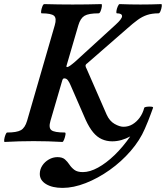

<svg xmlns="http://www.w3.org/2000/svg" viewBox="-31 -688 809 936"><path d="M-8 4Q-12 4 -10.5 -7.5Q-9 -19 -4.5 -30.5Q0 -42 4 -42Q51 -42 71 -53.5Q91 -65 101 -99L236 -565Q246 -599 232.5 -611Q219 -623 172 -623Q168 -623 169.5 -634Q171 -645 175.5 -656.5Q180 -668 185 -668Q220 -667 254.5 -666.5Q289 -666 323 -666Q358 -666 393 -666.5Q428 -667 463 -668Q467 -668 465.5 -656.5Q464 -645 459.5 -634Q455 -623 450 -623Q401 -623 381 -611Q361 -599 351 -565L294 -370Q291 -361 296 -361Q301 -361 311 -368Q321 -375 336 -388L532 -567Q564 -596 564 -609Q564 -623 539 -623Q535 -623 536.5 -634Q538 -645 543 -656.5Q548 -668 552 -668Q578 -667 603.5 -666.5Q629 -666 654 -666Q679 -666 704.5 -666.5Q730 -667 755 -668Q759 -668 757.5 -656.5Q756 -645 751.5 -634Q747 -623 742 -623Q710 -623 686 -615Q662 -607 639.5 -590.5Q617 -574 589 -549L394 -379Q386 -374 386 -367Q386 -365 387.5 -360.5Q389 -356 392 -351L489 -129Q503 -98 527.5 -84Q552 -70 571 -70Q595 -70 615 -82Q635 -94 650 -114.5Q665 -135 672 -162Q673 -166 684.5 -167.5Q696 -169 706.5 -168Q717 -167 715 -162Q710 -148 704 -132Q698 -116 691 -98Q684 -80 675 -60Q651 -4 606 48Q561 100 504 140.5Q447 181 387 204.5Q327 228 274 228Q224 228 193.5 209.5Q163 191 163 160Q163 138 175 119.5Q187 101 207 89.5Q227 78 249 78Q273 78 285.5 89Q298 100 307.5 114.5Q317 129 331.5 140Q346 151 373 151Q407 151 447 129Q487 107 527.5 68Q568 29 604 -23Q584 -12 561.5 -5.5Q539 1 516 1Q489 1 465.5 -9.5Q442 -20 423 -43Q404 -66 387 -103L312 -275Q307 -287 300 -296.5Q293 -306 282 -306Q275 -306 272 -294L215 -99Q205 -65 219.5 -53.5Q234 -42 285 -42Q290 -42 288 -30.5Q286 -19 281.5 -7.5Q277 4 273 4Q238 2 203 1Q168 0 133 0Q98 0 62.5 1Q27 2 -8 4Z"/></svg>

Font: Junicode VF
Style: Italic
Weight: 400
Italic angle: -11°
Designer: Peter S. Baker
Version: Version 2.209